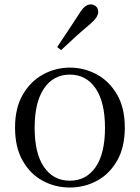

<svg xmlns="http://www.w3.org/2000/svg" viewBox="-20 -838 636 873"><path d="M297.5 14.6Q231.2 14.6 174.4 -15.9Q117.6 -46.5 83 -107.4Q48.4 -168.3 48.4 -257.8Q48.4 -347.6 84.1 -408.5Q119.7 -469.3 176.7 -500Q233.7 -530.6 297.5 -530.6Q362.2 -530.6 419.2 -500.1Q476.2 -469.5 511.9 -408.7Q547.5 -347.8 547.5 -257.8Q547.5 -168 512.4 -107.2Q477.3 -46.3 420.5 -15.8Q363.7 14.6 297.5 14.6ZM297.5 -16.4Q372 -16.4 414.7 -78.2Q457.4 -140.1 457.4 -256.6Q457.4 -373.4 414.7 -436.1Q372 -498.8 297.5 -498.8Q223.1 -498.8 180.3 -436.1Q137.5 -373.4 137.5 -256.6Q137.5 -140.1 180.3 -78.2Q223.1 -16.4 297.5 -16.4ZM239.9 -624Q264 -660.9 288.8 -697.4Q313.6 -734 338.3 -772.8Q353.6 -797.6 365.9 -807.7Q378.2 -817.9 392.9 -817.9Q405.8 -817.9 416.2 -809.1Q426.6 -800.3 426.6 -783.8Q426.6 -771.1 416.8 -756.9Q407 -742.7 383.6 -723.1Q350.8 -695.8 319.8 -667.5Q288.8 -639.2 257.9 -610.1Z"/></svg>

Font: Noto Serif HK
Style: Regular
Weight: 200
Designer: Ryoko NISHIZUKA 西塚涼子 (kana & ideographs); Frank Grießhammer (Latin, Greek & Cyrillic); Wenlong ZHANG 张文龙 (bopomofo); San
Foundry: Adobe
Version: Version 2.001;hotconv 1.1.0;makeotfexe 2.6.0